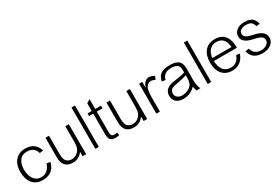

<svg xmlns="http://www.w3.org/2000/svg" viewBox="48 -1356 2942 2018"><g transform="rotate(-30 1519.5 -347.0)"><path d="M357.9 -217.8Q339.8 -140.6 279.8 -109.9Q244.6 -91.8 194.8 -91.8Q113.8 -91.8 70.8 -147Q30.8 -197.8 30.8 -282.2Q30.8 -378.4 81.1 -428.2Q125 -472.2 196.8 -472.2Q315.9 -472.2 352.1 -360.8L308.1 -354Q284.2 -436 194.8 -436Q134.8 -436 104 -390.1Q76.2 -350.1 76.2 -287.1Q76.2 -221.2 103 -178.2Q135.3 -126.5 196.8 -126Q279.8 -126 314.9 -224.1Z M723.6 -100.1H680.7V-153.8Q632.8 -91.8 562.5 -91.8Q439.5 -91.8 439.5 -227.1V-463.9H482.4V-237.8Q482.4 -163.6 519.5 -142.1Q540.5 -128.9 567.9 -128.9Q608.9 -128.9 639.6 -156.5Q670.4 -184.1 676.8 -225.1Q680.7 -253.9 680.7 -306.2V-463.9H723.6Z M877.4 -100.1H835.4V-603H877.4Z M1124 -100.1Q1096.2 -94.2 1079.1 -94.2Q1033.2 -94.2 1013.2 -121.1Q1001 -138.2 1001 -188V-432.1H950.2V-463.9H1001V-557.1L1043.9 -585V-463.9H1113.3V-432.1H1043.9V-192.9Q1043.9 -160.6 1048.8 -148.9Q1057.6 -129.9 1085 -129.9Q1097.2 -129.9 1119.1 -134.8Z M1463.9 -100.1H1420.9V-153.8Q1373 -91.8 1302.7 -91.8Q1179.7 -91.8 1179.7 -227.1V-463.9H1222.7V-237.8Q1222.7 -163.6 1259.8 -142.1Q1280.8 -128.9 1308.1 -128.9Q1349.1 -128.9 1379.9 -156.5Q1410.6 -184.1 1417 -225.1Q1420.9 -253.9 1420.9 -306.2V-463.9H1463.9Z M1762.7 -450.2 1746.6 -413.1Q1713.4 -427.2 1697.8 -426.8Q1668.9 -426.8 1649.7 -406.5Q1630.4 -386.2 1625.5 -356Q1618.7 -310.1 1618.7 -271V-100.1H1575.7V-463.9H1613.8V-390.1Q1640.6 -472.2 1698.7 -472.2Q1727.5 -472.2 1762.7 -450.2Z M2109.4 -100.1H2062.5Q2052.7 -126 2049.3 -155.8Q1990.2 -91.8 1900.4 -91.8Q1850.6 -91.8 1819.3 -117.2Q1785.2 -144 1785.6 -192.9Q1785.6 -259.8 1847.7 -287.1Q1874.5 -299.3 1945.1 -308.6Q2015.6 -317.9 2045.4 -329.1Q2045.4 -372.1 2042.5 -384.8Q2036.6 -412.6 2012.9 -425.8Q1989.3 -439 1950.2 -439Q1855 -439 1836.4 -357.9L1793.5 -365.2Q1804.7 -425.3 1847.7 -451.2Q1883.8 -472.2 1949.2 -472.2Q2056.2 -472.2 2078.6 -412.1Q2089.8 -382.3 2088.4 -317.9L2087.4 -214.8Q2086.4 -148.9 2109.4 -100.1ZM2045.4 -272V-295.9Q2009.3 -281.7 1930.2 -268.1Q1871.1 -258.3 1854.5 -246.1Q1830.6 -228 1830.6 -195.8Q1830.6 -165 1853.5 -147.5Q1876.5 -129.9 1909.2 -129.9Q1945.3 -129.9 1978.5 -146Q2016.6 -164.1 2031 -192.1Q2045.4 -220.2 2045.4 -272Z M2241.2 -100.1H2199.2V-603H2241.2Z M2655.8 -276.9H2376Q2377 -211.9 2404.8 -171.9Q2437 -127 2499 -127Q2578.1 -127 2609.9 -214.8L2651.9 -208Q2609.9 -91.8 2495.6 -91.8Q2414.6 -91.8 2370.6 -147.9Q2331.5 -197.8 2332 -282.2Q2332 -366.2 2372.1 -417Q2415 -472.2 2497.1 -472.2Q2654.8 -471.7 2655.8 -276.9ZM2609.9 -312Q2600.1 -438 2495.6 -438Q2442.4 -438 2410.6 -399.9Q2382.8 -366.7 2377 -312Z M3005.4 -203.1Q3005.4 -147 2960.4 -117.2Q2922.4 -91.3 2863.3 -90.8Q2740.2 -90.8 2714.4 -199.2L2758.3 -206.1Q2771.5 -156.2 2810.5 -137.2Q2832.5 -126 2864.3 -126Q2901.4 -126 2928.7 -143.1Q2960.9 -162.1 2960.4 -196.8Q2960.4 -231 2919.4 -249Q2900.4 -257.8 2850.6 -268.1Q2725.6 -293.9 2725.6 -370.1Q2725.6 -419.9 2766.6 -448.2Q2802.7 -472.2 2854.5 -472.2Q2911.6 -472.2 2942.4 -452.1Q2976.6 -429.2 2989.3 -376L2948.2 -370.1Q2936 -408.2 2916.3 -422.6Q2896.5 -437 2855.5 -437Q2822.3 -437 2798.3 -424.8Q2769.5 -408.7 2769.5 -377.9Q2769.5 -344.7 2809.6 -326.2Q2828.6 -318.4 2879.4 -307.1Q3005.4 -280.3 3005.4 -203.1Z"/></g></svg>

Font: Kikakui Sans Pro
Style: Regular
Weight: 400
Version: 0.2